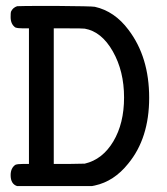

<svg xmlns="http://www.w3.org/2000/svg" viewBox="-20 -631 565 650"><path d="M38 -1Q16 -8 16 -38Q16 -62 32 -73Q39 -76 58 -76H78V-535H58Q40 -535 32 -538Q16 -549 16 -573Q16 -587 17 -591Q23 -605 38 -610Q39 -611 166 -611Q292 -610 301 -608Q368 -593 415 -530Q485 -438 485 -300Q485 -163 414 -77Q366 -17 301 -3L291 -1ZM400 -301Q400 -390 362 -457Q324 -524 267 -534Q261 -535 210 -535H162V-76H214L267 -77Q327 -91 363.5 -152Q400 -213 400 -301Z"/></svg>

Font: MathJax_Typewriter
Style: Regular
Weight: 400
Version: Version 1.1